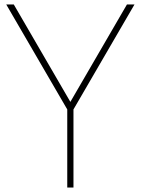

<svg xmlns="http://www.w3.org/2000/svg" viewBox="-20 -845 634 865"><path d="M8 -825H42L297 -386L552 -825H586L311 -352V0H283V-352Z"/></svg>

Font: Spartan MB
Style: Regular
Weight: 250
Designer: Matt Bailey
Foundry: Matt Bailey
Version: Version 1.000